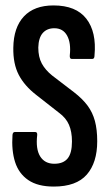

<svg xmlns="http://www.w3.org/2000/svg" viewBox="-20 -681 403 707"><path d="M178 6Q119 6 84 -18Q49 -42 35.5 -84.5Q22 -127 26 -184Q27 -195 35 -195H109Q118 -195 117 -184Q111 -132 128 -105Q145 -78 180 -78Q213 -78 229 -97.5Q245 -117 245 -160Q245 -196 234 -221.5Q223 -247 197 -266L114 -331Q70 -365 49 -405.5Q28 -446 29 -505Q30 -580 68 -620.5Q106 -661 177 -661Q260 -661 298 -612Q336 -563 328 -477Q328 -464 320 -464H244Q236 -464 237 -477Q242 -523 227 -550Q212 -577 180 -577Q153 -577 137.5 -559.5Q122 -542 121 -506Q121 -471 134 -447Q147 -423 172 -403L253 -341Q284 -317 302.5 -292Q321 -267 329.5 -235.5Q338 -204 338 -161Q338 -82 299.5 -38Q261 6 178 6Z"/></svg>

Font: Sofia Sans Extra Condensed SemiBold
Style: Regular
Weight: 600
Designer: Botio Nikoltchev, Ani Petrova
Foundry: lettersoup
Version: Version 4.101